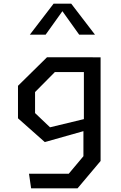

<svg xmlns="http://www.w3.org/2000/svg" viewBox="-20 -826 660 1046"><path d="M142.5 -637H228.5L320 -765L411.5 -637H497.5L368 -806H272ZM224 -52 434.5 -111.5V25L354.5 120.5H138L149.5 200H402.5L528 51V-513.5H485.5V-514H236L78 -358.5V-181.5ZM252.5 -132.5 171 -210V-324.5L279 -433.5H437V-177Z"/></svg>

Font: FontWithASyntaxHighlighterNightOwl
Style: Regular
Weight: 400
Designer: Riley Cran & the Lettermatic Team
Foundry: Lettermatic
Version: Version 1.000 (FontWithASyntaxHighlighterNightOwl)